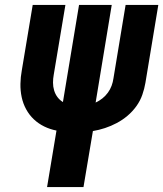

<svg xmlns="http://www.w3.org/2000/svg" viewBox="-20 -755 659 775"><path d="M170 0 208 -228Q182 -233 158.5 -244.5Q135 -256 116.5 -273.5Q98 -291 85.5 -314Q73 -337 67.5 -363Q62 -389 62.5 -416.5Q63 -444 68 -471L112 -735H244L197 -454Q194 -438 194 -421.5Q194 -405 198.5 -390Q203 -375 212 -363Q221 -351 234 -343L299 -735H431L366 -341Q381 -348 393.5 -358Q406 -368 415.5 -381Q425 -394 430.5 -409Q436 -424 438 -439L487 -735H619L567 -421Q563 -397 554.5 -372.5Q546 -348 530.5 -326.5Q515 -305 495 -288Q475 -271 451.5 -258.5Q428 -246 403.5 -238Q379 -230 355 -226L317 0Z"/></svg>

Font: Iosevka SS04 Hv Ex Obl
Style: Regular
Weight: 900
Width: 7
Italic angle: -9°
Monospace: yes
Designer: Belleve Invis
Foundry: Belleve Invis
Version: Version 19.0.0; ttfautohint (v1.8.4)